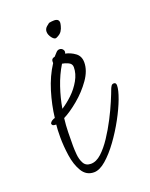

<svg xmlns="http://www.w3.org/2000/svg" viewBox="-106 -578 498 637"><g transform="rotate(-20 143.0 -259.5)"><path d="M116 0Q89 0 74.5 -24Q60 -48 55 -82.5Q50 -117 50 -147Q50 -161 50.5 -172.5Q51 -184 52 -192H49Q37 -192 37 -201Q39 -206 44.5 -209.5Q50 -213 55 -214Q60 -258 74 -304Q88 -350 112 -387V-393Q112 -403 124 -405Q129 -410 134.5 -416.5Q140 -423 147 -423Q155 -423 159.5 -416.5Q164 -410 160 -403Q179 -399 194.5 -387.5Q210 -376 210 -354Q210 -325 188.5 -294.5Q167 -264 137.5 -239.5Q108 -215 84 -203Q81 -179 80.5 -154.5Q80 -130 80 -106Q80 -94 81.5 -76Q83 -58 90.5 -44Q98 -30 116 -30Q135 -30 153.5 -47Q172 -64 189.5 -90.5Q207 -117 222 -146Q237 -175 248 -201Q259 -227 264 -241Q266 -246 269 -250.5Q272 -255 278 -255Q286 -255 286 -245Q286 -229 275 -199.5Q264 -170 245.5 -136Q227 -102 204.5 -71Q182 -40 159 -20Q136 0 116 0ZM89 -234Q108 -246 127 -264Q146 -282 159 -305Q172 -328 172 -351Q172 -363 160 -368.5Q148 -374 139 -375Q120 -344 107.5 -307Q95 -270 89 -234ZM151 -462Q144 -459 135.5 -470Q127 -481 127 -492Q127 -502 135 -509Q143 -516 145 -517Q150 -518 154.5 -518.5Q159 -519 163 -519Q180 -519 180 -505Q180 -502 178 -494Q176 -485 170.5 -476.5Q165 -468 151 -462Z"/></g></svg>

Font: Licorice
Style: Regular
Weight: 400
Designer: Robert E. Leuschke
Foundry: Robert E. Leuschke
Version: Version 1.010; ttfautohint (v1.8.3)